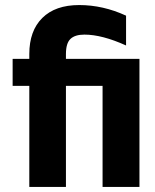

<svg xmlns="http://www.w3.org/2000/svg" viewBox="-20 -740 615 760"><path d="M241 0H96V-400H30V-507H96V-526Q96 -618 147.5 -669Q199 -720 293.5 -720Q388 -720 479 -678V-560Q384 -603 314 -603Q277 -603 259 -586Q241 -569 241 -526V-507H532V0H386V-400H241Z"/></svg>

Font: Hind Kochi
Style: Bold
Weight: 700
Designer: Dhruvi Tolia
Foundry: Indian Type Foundry
Version: Version 0.702;PS 1.0;hotconv 1.0.81;makeotf.lib2.5.63406